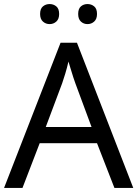

<svg xmlns="http://www.w3.org/2000/svg" viewBox="-20 -928 679 948"><path d="M545 0 459 -221H176L91 0H0L279 -717H360L638 0ZM352 -517Q349 -525 342 -546Q335 -567 328.5 -589.5Q322 -612 318 -624Q311 -593 302 -563.5Q293 -534 287 -517L206 -301H432ZM178 -859Q178 -885 192 -896.5Q206 -908 225 -908Q244 -908 258 -896.5Q272 -885 272 -859Q272 -834 258 -821.5Q244 -809 225 -809Q206 -809 192 -821.5Q178 -834 178 -859ZM366 -859Q366 -885 379.5 -896.5Q393 -908 412 -908Q431 -908 445 -896.5Q459 -885 459 -859Q459 -834 445 -821.5Q431 -809 412 -809Q393 -809 379.5 -821.5Q366 -834 366 -859Z"/></svg>

Font: Noto Sans Syloti Nagri
Style: Regular
Weight: 400
Designer: Monotype Design Team
Foundry: Monotype Imaging Inc.
Version: Version 2.003; ttfautohint (v1.8.4.7-5d5b)